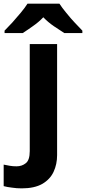

<svg xmlns="http://www.w3.org/2000/svg" viewBox="-84 -786 469 1046"><path d="M34.2 240.2Q6.3 240.2 -18.6 236.3Q-44.4 233.4 -64 228V110.8Q-37.1 116.2 -30.3 117.2Q-14.2 120.1 5.9 120.1Q35.6 120.1 56.6 103Q78.1 86.4 78.1 37.1V-545.9H227.1V59.1Q227.1 108.9 208 149.9Q189 190.9 146.5 215.8Q103.5 240.2 34.2 240.2ZM239.7 -766.1Q254.4 -743.2 276.4 -716.8Q303.7 -683.1 322.8 -663.1Q355 -628.9 364.7 -619.1V-606H266.1Q245.6 -618.7 209 -643.6Q177.7 -665 151.9 -691.9Q127 -665.5 95.7 -644Q73.7 -627.9 40 -606H-59.1V-619.1Q-37.6 -640.6 -16.6 -663.6Q6.3 -689 29.3 -716.8Q51.3 -743.2 65.9 -766.1Z"/></svg>

Font: Droid Sans Thai
Style: Bold
Weight: 700
Designer: Steve Matteson
Foundry: Ascender Corporation
Version: Version 1.00